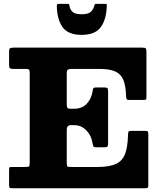

<svg xmlns="http://www.w3.org/2000/svg" viewBox="-20 -1004 858 1024"><path d="M415.5 -818Q487 -818 517.2 -859Q547.5 -900 549.5 -971.5Q550 -979 548.8 -981.2Q547.5 -983.5 539.5 -983.5H495.5Q486.5 -983.5 485.2 -979.8Q484 -976 481.5 -969Q477 -952.5 463.5 -940.2Q450 -928 415.5 -928Q379 -928 365.8 -941.8Q352.5 -955.5 350 -975.5Q349 -983.5 341 -983.5H294.5Q283 -983.5 283 -974Q284 -901 313.5 -859.5Q343 -818 415.5 -818ZM115.5 -636.5Q129.5 -636.5 134 -633.5Q138.5 -630.5 138.5 -617V-136.5Q138.5 -120 135 -116.8Q131.5 -113.5 115 -113.5H46.5Q34.5 -113.5 31.5 -112Q28.5 -110.5 28.5 -98V-18Q28.5 -3 33.2 -1.5Q38 0 52 0H751Q765 0 768 -2.5Q771 -5 771 -19V-284Q771 -298.5 768.8 -302.2Q766.5 -306 751.5 -306H684Q667.5 -306 665.2 -301.8Q663 -297.5 662.5 -280.5Q661 -219.5 647 -182.8Q633 -146 598.5 -129.8Q564 -113.5 500 -113.5H361.5Q345 -113.5 340.5 -115.5Q336 -117.5 336 -134V-309.5Q336 -324.5 341.5 -330.5Q347 -336.5 358 -336.5H377.5Q402.5 -336.5 422.8 -323.2Q443 -310 456.2 -288.5Q469.5 -267 473 -242.5Q475 -230 477.8 -224.2Q480.5 -218.5 493 -218.5H537Q550 -218.5 553.2 -222.5Q556.5 -226.5 556.5 -239.5V-516Q556.5 -530 552.8 -533.8Q549 -537.5 535 -537.5H490Q480 -537.5 477.5 -532.2Q475 -527 473.5 -516Q468 -478.5 443.2 -451.2Q418.5 -424 374.5 -424H354.5Q342.5 -424 339.2 -429.5Q336 -435 336 -451V-613.5Q336 -629 342.2 -632.8Q348.5 -636.5 363 -636.5H510Q565 -636.5 595.5 -622.5Q626 -608.5 638.5 -576.5Q651 -544.5 652.5 -491Q653 -481.5 655.2 -476.2Q657.5 -471 668.5 -471H743.5Q757.5 -471 759.2 -474Q761 -477 761 -490.5V-726Q761 -741 757.5 -745.5Q754 -750 738.5 -750H53.5Q39 -750 33.8 -746.8Q28.5 -743.5 28.5 -728V-659.5Q28.5 -645.5 32 -641Q35.5 -636.5 50 -636.5Z"/></svg>

Font: Besley ExtraBold
Style: Regular
Weight: 800
Designer: Owen Earl
Foundry: indestructible type*
Version: Version 2.001